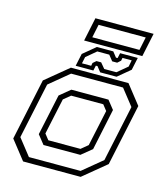

<svg xmlns="http://www.w3.org/2000/svg" viewBox="-120 -916 869 1007"><g transform="rotate(15 314.0 -412.0)"><path d="M100.5 0 19.5 -103 90.5 -437 215.5 -540H528L609 -437L538 -103L413 0ZM124 -30H404.5L510.5 -117.5L575.5 -422.5L506.5 -510H224.5L118 -422L53.5 -119.5ZM181.5 -111 143 -159.5 190.5 -382 247.5 -429H449L486 -382.5L438.5 -157.5L381.5 -111ZM199.5 -141.5H374L411 -172L453 -368L429 -398.5H254.5L217.5 -368L175.5 -172ZM237 -556 251.5 -624 319 -680H408L430 -652H439L445 -680H541L526.5 -612L459 -556H370L348 -584H339L333 -556ZM265.5 -577H315.5L318.5 -593L336 -608H361.5L386 -578.5H452L506.5 -624L513.5 -659.5H463.5L460.5 -643.5L443 -628H416L392 -658H327L273 -612.5ZM245.5 -695.5 272.5 -823.5H588.5L561.5 -695.5ZM282.5 -723H538.5L553.5 -794.5H297.5Z"/></g></svg>

Font: Tourney Light
Style: Italic
Weight: 300
Italic angle: -12°
Version: Version 1.015